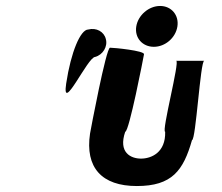

<svg xmlns="http://www.w3.org/2000/svg" viewBox="-20 -932 746 644"><path d="M202 -652C186 -546 274 -741 299 -741C325 -748 342 -776 335 -801C329 -826 303 -840 276 -833C250 -833 218 -758 202 -652ZM282 -484C265 -370 321 -308 439 -308C557 -308 595 -360 624 -462C637 -462 652 -728 665 -728H571C584 -728 521 -490 534 -490C536 -420 487 -400 453 -400C419 -400 376 -420 400 -490C413 -490 461 -738 463 -750C465 -762 362 -772 349 -772C336 -772 284 -496 282 -484ZM437 -843C431 -805 458 -775 496 -775C534 -775 569 -805 575 -843C581 -881 555 -912 517 -912C479 -912 443 -881 437 -843Z"/></svg>

Font: Ampere
Style: SCIta
Weight: 400
Version: Version 1